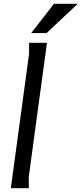

<svg xmlns="http://www.w3.org/2000/svg" viewBox="-20 -990 429 1010"><path d="M227 -765 131 -57 132 0H37L133 -708V-765ZM264 -970H389L225 -816H144Z"/></svg>

Font: Rosario Medium
Style: Italic
Weight: 500
Italic angle: -8.05°
Version: Version 1.201